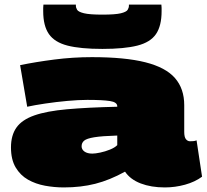

<svg xmlns="http://www.w3.org/2000/svg" viewBox="-20 -810 904 840"><path d="M28 -165Q28 -218 52 -252Q76 -286 130 -305Q184 -324 273.5 -332Q363 -340 493 -343V-345Q493 -363 461 -368Q429 -373 362 -373Q324 -373 274.5 -368.5Q225 -364 178 -357Q131 -350 99 -343L68 -525Q136 -539 217.5 -549.5Q299 -560 382 -560Q527 -560 616 -537.5Q705 -515 745.5 -468.5Q786 -422 786 -350V-233Q786 -210 793.5 -201Q801 -192 811 -192Q817 -192 825 -192.5Q833 -193 840 -196L864 -37Q833 -14 789.5 -2Q746 10 701 10Q641 10 595.5 -7.5Q550 -25 527 -59Q460 -22 397 -6Q334 10 259 10Q218 10 177 2.5Q136 -5 102.5 -24Q69 -43 48.5 -77.5Q28 -112 28 -165ZM337 -170Q337 -156 349.5 -147Q362 -138 384 -138Q397 -138 418.5 -142.5Q440 -147 461 -155.5Q482 -164 493 -175V-217Q426 -215 392.5 -209.5Q359 -204 348 -194.5Q337 -185 337 -170ZM428 -596Q332 -596 275.5 -610.5Q219 -625 194 -661Q169 -697 169 -761Q169 -768 169 -775.5Q169 -783 170 -790H312V-785Q312 -776 317.5 -767Q323 -758 347.5 -752Q372 -746 428 -746Q485 -746 509 -752Q533 -758 538.5 -767Q544 -776 544 -785V-790H686Q687 -783 687 -775.5Q687 -768 687 -761Q687 -697 662.5 -661Q638 -625 581 -610.5Q524 -596 428 -596Z"/></svg>

Font: Georama ExtraExtended Black
Style: Regular
Weight: 900
Width: 8
Designer: Jean-Baptiste Levee
Foundry: Production Type
Version: Version 1.000